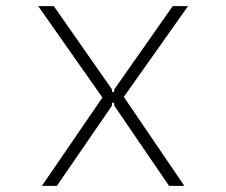

<svg xmlns="http://www.w3.org/2000/svg" viewBox="-20 -608 740 628"><path d="M117 0 315 -289 105 -588H156L346 -316L347 -307H353L354 -316L545 -588H595L385 -291L583 0H533L354 -262L353 -272H347L346 -262L166 0Z"/></svg>

Font: Martian Mono SemiExpanded Thin
Style: Regular
Weight: 250
Monospace: yes
Version: Version 0.930